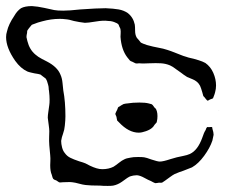

<svg xmlns="http://www.w3.org/2000/svg" viewBox="-27 -563 762 631"><path d="M683 -282Q683 -271 680 -260Q679 -255 675 -245Q674 -244 674 -242.5Q674 -241 673 -240Q672 -239 663 -236L656 -232Q654 -232 650.5 -236.5Q647 -241 646 -242Q645 -244 643.5 -245Q642 -246 641 -248Q640 -250 639.5 -253.5Q639 -257 638 -259Q637 -262 634 -272Q631 -282 626 -288Q619 -297 606 -302.5Q593 -308 588 -310Q578 -316 568 -324L551 -336Q541 -344 532 -348Q518 -354 502 -355Q486 -356 464 -355Q458 -355 449.5 -354.5Q441 -354 430 -355Q428 -355 425 -354.5Q422 -354 418 -355L408 -360Q402 -362 400 -364Q398 -366 395.5 -369.5Q393 -373 391 -375Q372 -400 369 -442Q369 -445 369.5 -453Q370 -461 369 -466Q369 -468 367.5 -471Q366 -474 365 -476Q363 -483 361 -484Q360 -485 357.5 -486.5Q355 -488 354 -488Q342 -494 330 -494L319 -495Q308 -495 300 -494Q292 -493 286 -492Q262 -488 252 -488Q234 -490 216 -494Q201 -499 186 -500Q180 -501 169 -501Q141 -501 112 -493Q96 -489 87 -485Q78 -482 77 -481Q75 -479 72.5 -475.5Q70 -472 68 -470L63 -463Q62 -461 62 -455Q60 -447 60 -441Q60 -440 63 -428Q70 -400 89 -384Q98 -376 110.5 -369.5Q123 -363 127 -361Q162 -343 172 -317Q177 -306 178.5 -290Q180 -274 181 -266Q188 -229 188 -181Q188 -168 186 -150Q185 -137 180 -123Q176 -113 174 -100Q174 -90 177 -78.5Q180 -67 186 -60Q193 -50 204 -44.5Q215 -39 233 -33Q247 -29 254 -26Q257 -24 268.5 -18.5Q280 -13 290 -10Q300 -7 309 -7Q330 -7 346 -15Q354 -20 364 -28Q374 -36 381 -39Q388 -43 402 -45Q410 -47 427 -47Q441 -47 447 -46Q454 -45 470 -39Q491 -32 498 -32Q509 -32 533 -40L554 -46Q562 -48 575 -50.5Q588 -53 597 -57Q623 -69 638 -111Q643 -127 649 -136Q649 -137 650.5 -140.5Q652 -144 654 -145Q655 -146 657 -145.5Q659 -145 659 -145Q660 -145 664.5 -145.5Q669 -146 670 -145Q671 -144 671 -140Q675 -128 675 -120Q674 -115 673 -110.5Q672 -106 671 -101Q663 -77 644 -51Q625 -25 604 -13L576 -2Q563 2 547 9Q541 12 531.5 19Q522 26 515 31Q515 31 506 37Q503 38 499 37.5Q495 37 492 38L484 39Q480 38 475.5 35.5Q471 33 469 32Q461 29 447.5 21.5Q434 14 424 13H421L411 14L403 16Q399 17 396 19Q393 21 391 22Q387 25 373.5 34.5Q360 44 345 47Q339 48 327 48Q310 48 302 47Q270 47 254 45Q245 44 232.5 40.5Q220 37 211 36Q204 35 194 35.5Q184 36 178 36Q177 36 173.5 36.5Q170 37 167 36Q167 36 158 30Q151 28 148 25Q146 23 143 11Q138 0 138 -20Q138 -26 138.5 -34Q139 -42 138 -53L135 -86Q134 -101 134.5 -112.5Q135 -124 135 -132Q135 -139 133 -153L130 -176Q130 -184 132 -196.5Q134 -209 135 -218Q136 -224 136 -236Q136 -247 134 -265Q133 -268 133 -273Q133 -278 131 -285Q128 -298 123 -305L115 -311L106 -318Q100 -320 86 -322Q82 -323 75 -324.5Q68 -326 63 -328Q41 -338 23 -363Q-7 -406 -7 -441Q-7 -451 -4 -460Q1 -483 20 -511Q29 -527 42 -536Q55 -543 78 -543Q96 -542 119 -537Q142 -532 151 -530Q161 -528 181 -528Q201 -528 237 -532Q293 -536 320 -536Q346 -535 363 -532Q380 -529 393 -520Q411 -506 416 -482Q417 -475 417 -462Q417 -449 422 -440Q423 -438 427 -434L436 -423Q441 -420 456 -415Q478 -409 490 -407Q512 -403 523 -399Q533 -396 553 -388Q559 -386 567 -382.5Q575 -379 586 -376Q591 -374 598 -372.5Q605 -371 609 -370Q613 -369 626 -365Q639 -361 648 -356Q665 -344 674 -323.5Q683 -303 683 -282ZM486 -204Q492 -192 490 -172L488 -161L481 -153Q476 -145 474 -144Q467 -137 453 -132Q439 -127 429 -127Q396 -127 364 -161L358 -167Q357 -170 356.5 -174.5Q356 -179 355 -181Q352 -187 352 -189Q354 -195 358 -202L361 -210Q363 -212 365.5 -213Q368 -214 370 -216Q372 -217 374.5 -218.5Q377 -220 379 -221Q387 -223 391 -223Q409 -226 431 -226Q451 -226 462 -223Q464 -222 467.5 -221.5Q471 -221 472 -220Q475 -218 476.5 -215.5Q478 -213 479 -212Q480 -210 482.5 -208Q485 -206 486 -204ZM691 -199H690L694 -200ZM686 -198 690 -199Z"/></svg>

Font: Rubik-Burned
Style: Regular
Weight: 400
Designer: NaN (generative design), Hubert & Fischer (Rubik source font outlines)
Foundry: NaN, Hubert & Fischer
Version: Version 1.000